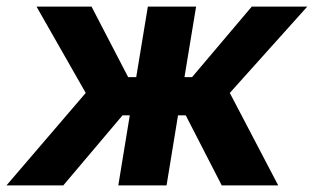

<svg xmlns="http://www.w3.org/2000/svg" viewBox="-46 -561 950 581"><path d="M-26.4 0 213.4 -279.8 64.5 -541H231L341.8 -327.6H366.2L401.4 -541H547.4L512.2 -327.6H535.2L715.8 -541H883.8L649.4 -279.8L795.9 0H625L516.1 -211.9H492.7L458 0H312L346.7 -211.9H324.7L145.5 0Z"/></svg>

Font: Inter 17pt
Style: Bold Italic
Weight: 700
Italic angle: -9.3988°
Version: Version 4.001;git-66647c0bb